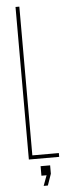

<svg xmlns="http://www.w3.org/2000/svg" viewBox="-62 -830 350 1003"><g transform="rotate(-5 112.5 -328.0)"><path d="M60 0V-800H80V-20H219V0ZM125 144 145 90H118V40H168V84L147 144Z"/></g></svg>

Font: Big Shoulders Thin
Style: Regular
Weight: 100
Designer: Patric King
Foundry: XO Type Co
Version: Version 2.002